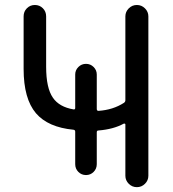

<svg xmlns="http://www.w3.org/2000/svg" viewBox="-20 -775 696 774"><path d="M283.2 -244.1Q283.2 -251 276.4 -252Q173.8 -261.7 125 -318.4Q75.2 -377 75.2 -497.1V-709Q75.2 -728.5 88.4 -741.7Q101.6 -754.9 120.6 -754.9Q139.6 -754.9 152.8 -741.7Q166 -728.5 166 -709V-505.9Q166 -419.9 193.4 -380.9Q218.8 -343.8 276.4 -334Q283.2 -333 283.2 -339.8V-474.6Q283.2 -492.2 295.9 -504.9Q308.6 -517.6 326.7 -517.6Q344.7 -517.6 357.4 -504.9Q370.1 -492.2 370.1 -474.6V-335.9Q370.1 -328.1 377 -328.1Q435.5 -332 479.5 -360.4Q485.4 -364.3 485.4 -371.1V-709Q485.4 -727.5 499 -741.2Q512.7 -754.9 531.7 -754.9Q550.8 -754.9 564.5 -741.2Q578.1 -727.5 578.1 -709V-66.4Q578.1 -47.9 564.5 -34.2Q550.8 -20.5 531.7 -20.5Q512.7 -20.5 499 -34.2Q485.4 -47.9 485.4 -66.4V-273.4Q485.4 -275.4 483.4 -276.4Q481.4 -277.3 478.5 -276.4Q437.5 -253.9 377 -249Q370.1 -249 370.1 -242.2V-113.3Q370.1 -94.7 357.4 -82Q344.7 -69.3 326.7 -69.3Q308.6 -69.3 295.9 -82Q283.2 -94.7 283.2 -113.3Z"/></svg>

Font: Gen Jyuu Gothic P Regular
Style: Regular
Weight: 400
Designer: [Source Han Sans]
Ryoko NISHIZUKA  (kana & ideographs); Paul D. Hunt (Latin, Greek & Cyrillic); Wenlong ZHANG  (bopomofo
Version: Version 1.002.20150607